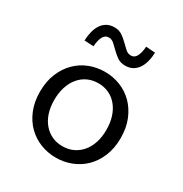

<svg xmlns="http://www.w3.org/2000/svg" viewBox="-170 -849 941 989"><g transform="rotate(30 300.0 -354.5)"><path d="M300 12Q252 12 208.5 -5Q165 -22 132 -54.5Q99 -87 79.5 -134.5Q60 -182 60 -242Q60 -303 79.5 -350.5Q99 -398 132 -431Q165 -464 208.5 -481Q252 -498 300 -498Q348 -498 391.5 -481Q435 -464 468 -431Q501 -398 520.5 -350.5Q540 -303 540 -242Q540 -182 520.5 -134.5Q501 -87 468 -54.5Q435 -22 391.5 -5Q348 12 300 12ZM300 -56Q335 -56 363.5 -69.5Q392 -83 412.5 -107.5Q433 -132 444 -166Q455 -200 455 -242Q455 -284 444 -318.5Q433 -353 412.5 -378Q392 -403 363.5 -416.5Q335 -430 300 -430Q265 -430 236.5 -416.5Q208 -403 187.5 -378Q167 -353 156 -318.5Q145 -284 145 -242Q145 -200 156 -166Q167 -132 187.5 -107.5Q208 -83 236.5 -69.5Q265 -56 300 -56ZM372 -577Q345 -577 326 -590Q307 -603 291 -619Q275 -635 260.5 -648Q246 -661 229 -661Q206 -661 195 -639Q184 -617 182 -582L127 -585Q128 -614 134.5 -639Q141 -664 153 -682Q165 -700 183.5 -710.5Q202 -721 228 -721Q255 -721 274 -708Q293 -695 309 -679Q325 -663 339.5 -650Q354 -637 372 -637Q394 -637 405 -659Q416 -681 418 -716L473 -712Q472 -683 465.5 -658.5Q459 -634 447 -616Q435 -598 416.5 -587.5Q398 -577 372 -577Z"/></g></svg>

Font: Source Code Pro
Style: Regular
Weight: 400
Monospace: yes
Designer: Paul D. Hunt, Teo Tuominen
Foundry: Adobe Systems Incorporated
Version: Version 2.030;PS 1.000;hotconv 16.6.51;makeotf.lib2.5.65220